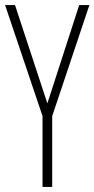

<svg xmlns="http://www.w3.org/2000/svg" viewBox="-20 -734 371 754"><path d="M166 -328 39 -714H0L147 -278V0H185V-278L331 -714H291Z"/></svg>

Font: Noto Sans Lao UI ExtCond ExtLt
Style: Regular
Weight: 200
Width: 2
Designer: Monotype Design Team
Foundry: Monotype Imaging Inc.
Version: Version 2.000